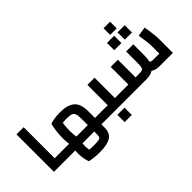

<svg xmlns="http://www.w3.org/2000/svg" viewBox="-77 -1584 2537 2537"><g transform="rotate(-45 1191.5 -315.5)"><path d="M224 0V-120H373V0ZM90 0V-700H224V0ZM373 0V-120Q385 -120 389 -104Q393 -88 393 -60Q393 -32 389 -16Q385 0 373 0Z M373 0V-120H977L843 0V-245Q843 -301 832.5 -330Q822 -359 793.5 -369.5Q765 -380 710 -380Q663 -380 624.5 -374.5Q586 -369 562 -361L644 -442Q637 -415 631.5 -379.5Q626 -344 623 -307Q620 -270 620 -238Q620 -208 622.5 -174Q625 -140 629.5 -111.5Q634 -83 638 -67L510 -32Q505 -49 499.5 -80Q494 -111 490 -152Q486 -193 486 -237Q486 -311 496 -375Q506 -439 515 -473Q539 -482 590.5 -491Q642 -500 706 -500Q841 -500 909 -442.5Q977 -385 977 -245V0ZM706 247Q642 247 590.5 240.5Q539 234 515 227Q506 202 496 155Q486 108 486 54Q486 5 494.5 -36.5Q503 -78 510 -97L634 -52Q631 -45 628 -26.5Q625 -8 622.5 14Q620 36 620 54Q620 76 623 100Q626 124 630.5 146.5Q635 169 641 186L551 111Q576 118 618.5 122.5Q661 127 706 127Q770 127 798.5 121.5Q827 116 835 101.5Q843 87 843 60V-120H977V60Q977 163 909 205Q841 247 706 247ZM977 0V-120H1096V0ZM1096 0V-120Q1108 -120 1112 -104Q1116 -88 1116 -60Q1116 -32 1112 -16Q1108 0 1096 0ZM373 0Q361 0 357 -16Q353 -32 353 -60Q353 -88 357 -104Q361 -120 373 -120Z M1349 0V-120H1468V0ZM1096 0V-120H1279L1215 -70V-500H1349V0ZM1096 0Q1084 0 1080 -16Q1076 -32 1076 -60Q1076 -88 1080 -104Q1084 -120 1096 -120ZM1468 0V-120Q1480 -120 1484 -104Q1488 -88 1488 -60Q1488 -32 1484 -16Q1480 0 1468 0ZM1215 196V60H1349V196Z M2050 0Q2013 0 1977.5 -14.5Q1942 -29 1910 -57L1999 -147Q2018 -131 2029 -125.5Q2040 -120 2050 -120H2203L2179 -91V-277Q2179 -290 2175.5 -321.5Q2172 -353 2166.5 -394.5Q2161 -436 2153 -480L2285 -500Q2291 -464 2297.5 -419.5Q2304 -375 2308.5 -336Q2313 -297 2313 -277V0ZM1468 0V-120H1628L1601 -91V-450H1735V0ZM1735 0V-120H1816Q1846 -120 1862 -128.5Q1878 -137 1883.5 -165Q1889 -193 1889 -250V-450H2023V-250Q2023 -163 2002 -107.5Q1981 -52 1935.5 -26Q1890 0 1816 0ZM1468 0Q1456 0 1452 -16Q1448 -32 1448 -60Q1448 -88 1452 -104Q1456 -120 1468 -120ZM1895 -754V-878H2017V-754ZM1790 -573V-709H1924V-573ZM1987 -573V-709H2121V-573Z"/></g></svg>

Font: Titillium Web
Style: Bold
Weight: 700
Designer: Mohamed Gaber, Accademia di Belle Arti di Urbino
Foundry: Kief Type Foundry, Accademia di Belle Arti di Urbino
Version: Version 3.000